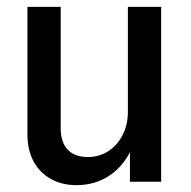

<svg xmlns="http://www.w3.org/2000/svg" viewBox="-20 -530 556 560"><path d="M203 10Q160 10 127.5 -8.5Q95 -27 77.5 -60Q60 -93 60 -138V-510H157V-157Q157 -115 177.5 -93.5Q198 -72 236 -72Q270 -72 296.5 -89.5Q323 -107 338 -137Q353 -167 353 -204L366 -101Q344 -49 301.5 -19.5Q259 10 203 10ZM359 0V-106H353V-510H450V0Z"/></svg>

Font: Instrument Sans SemiCondensed Medium
Style: Regular
Weight: 500
Width: 4
Designer: Rodrigo Fuenzalida
Foundry: fragTYPE
Version: Version 1.000;gftools[0.9.28]